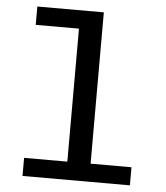

<svg xmlns="http://www.w3.org/2000/svg" viewBox="-52 -767 704 814"><g transform="rotate(5 300.0 -360.5)"><path d="M74 0V-77H258V-643H74V-721H357V-77H531V0Z"/></g></svg>

Font: Chivo Mono
Style: Regular
Weight: 400
Monospace: yes
Designer: Hector Gatti
Foundry: Omnibus-Type
Version: Version 1.008; ttfautohint (v1.8.4.7-5d5b)